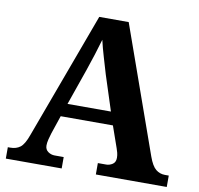

<svg xmlns="http://www.w3.org/2000/svg" viewBox="-79 -797 912 880"><g transform="rotate(10 376.5 -357.0)"><path d="M4 0V-53H16Q43 -53 61.5 -67Q80 -81 96 -126L313 -714H450L659 -125Q674 -83 692.5 -68Q711 -53 735 -53H753V0H423V-53H462Q477 -53 491 -62Q505 -71 505 -92Q505 -104 502 -115.5Q499 -127 496 -135L461 -235H218L189 -149Q185 -137 181 -120.5Q177 -104 177 -92Q177 -73 191 -63Q205 -53 222 -53H264V0ZM239 -296H441L388 -460Q378 -494 365.5 -536Q353 -578 345 -613Q336 -581 323 -540.5Q310 -500 298 -465Z"/></g></svg>

Font: Noto Serif Oriya
Style: Bold
Weight: 700
Designer: David Williams
Foundry: Google LLC, David Williams
Version: Version 1.051; ttfautohint (v1.8.4.7-5d5b)